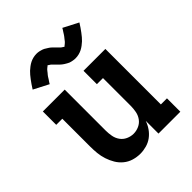

<svg xmlns="http://www.w3.org/2000/svg" viewBox="-213 -890 1025 1025"><g transform="rotate(-45 300.0 -377.0)"><path d="M250 8Q224 8 199 0.5Q174 -7 154 -23.5Q134 -40 121 -62Q108 -84 100 -108.5Q92 -133 89.5 -158.5Q87 -184 87 -210V-419H41V-520H206V-210Q206 -189 210 -167.5Q214 -146 226.5 -128.5Q239 -111 259 -102Q279 -93 300 -93Q321 -93 341 -102Q361 -111 373.5 -128.5Q386 -146 390 -167.5Q394 -189 394 -210V-419H348V-520H513V-101H559V0H394V-96Q386 -73 372 -53Q358 -33 339 -19Q320 -5 296.5 1.5Q273 8 250 8ZM365 -597Q360 -597 355 -597.5Q350 -598 345.5 -599Q341 -600 336 -601Q331 -602 326 -604Q321 -606 317 -608.5Q313 -611 309 -613Q305 -615 300 -618.5Q295 -622 291 -625Q287 -628 283.5 -631.5Q280 -635 276.5 -638.5Q273 -642 270.5 -644.5Q268 -647 263.5 -651.5Q259 -656 255 -660Q251 -664 247.5 -667Q244 -670 239 -672.5Q234 -675 234 -678H235Q235 -677 232 -675Q229 -673 226.5 -671Q224 -669 221 -666.5Q218 -664 216.5 -662.5Q215 -661 213.5 -659Q212 -657 210.5 -655.5Q209 -654 207.5 -651.5Q206 -649 204 -647Q202 -645 200 -642.5Q198 -640 196 -637.5Q194 -635 192 -632Q190 -629 188 -625.5Q186 -622 184 -619Q182 -616 179.5 -612.5Q177 -609 174.5 -605Q172 -601 170 -597L85 -641Q93 -654 101 -665.5Q109 -677 116.5 -687Q124 -697 131.5 -706Q139 -715 146.5 -722Q154 -729 164.5 -737Q175 -745 186 -750.5Q197 -756 209.5 -759Q222 -762 235 -762Q240 -762 245 -761.5Q250 -761 254.5 -760Q259 -759 264 -757.5Q269 -756 274 -754.5Q279 -753 283 -750.5Q287 -748 291 -745.5Q295 -743 300 -740Q305 -737 309 -734Q313 -731 316.5 -727.5Q320 -724 323.5 -720.5Q327 -717 329.5 -714.5Q332 -712 336.5 -707.5Q341 -703 345 -699Q349 -695 352.5 -692Q356 -689 361 -686.5Q366 -684 366 -681H365Q365 -682 368 -684Q371 -686 373.5 -688Q376 -690 379 -692.5Q382 -695 383.5 -696.5Q385 -698 386.5 -699.5Q388 -701 389.5 -703Q391 -705 392.5 -707Q394 -709 396 -711.5Q398 -714 400 -716.5Q402 -719 404 -721.5Q406 -724 408 -727Q410 -730 412 -733Q414 -736 416 -739.5Q418 -743 420.5 -746.5Q423 -750 425.5 -754Q428 -758 430 -762L515 -718Q507 -705 499 -693.5Q491 -682 483.5 -672Q476 -662 468.5 -653Q461 -644 453.5 -637Q446 -630 435.5 -622Q425 -614 414 -608.5Q403 -603 390.5 -600Q378 -597 365 -597Z"/></g></svg>

Font: Iosevka HT Extended
Style: Bold
Weight: 700
Width: 7
Monospace: yes
Designer: Belleve Invis
Foundry: Belleve Invis
Version: Version 32.3.0; ttfautohint (v1.8.4)